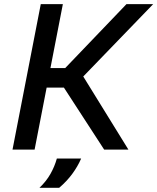

<svg xmlns="http://www.w3.org/2000/svg" viewBox="-20 -720 757 924"><path d="M481.3 0 287.5 -298.5H155L189.8 -392.3H293.7L588.5 -700H717L380.7 -351.9L598 0ZM40.2 0 176.2 -700H282.5L146.5 0ZM170 183.7Q202.6 152.5 222.7 117.1Q242.8 81.7 253.6 43H370.5Q354.3 80.7 327.9 116.6Q301.5 152.5 264.9 183.7Z"/></svg>

Font: REM Medium
Style: Italic
Weight: 500
Italic angle: -11°
Designer: Octavio Pardo
Foundry: Ashler Design
Version: Version 1.005;gftools[0.9.28]